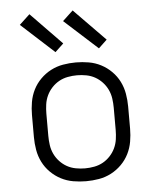

<svg xmlns="http://www.w3.org/2000/svg" viewBox="-54 -808 708 863"><g transform="rotate(-5 300.0 -377.0)"><path d="M300 8Q271 8 242 3Q213 -2 187 -15.5Q161 -29 140 -50Q119 -71 106 -97Q93 -123 88 -152Q83 -181 83 -210V-310Q83 -339 88 -368Q93 -397 106 -423Q119 -449 140 -470Q161 -491 187 -504.5Q213 -518 242 -523Q271 -528 300 -528Q329 -528 358 -523Q387 -518 413 -504.5Q439 -491 460 -470Q481 -449 494 -423Q507 -397 512 -368Q517 -339 517 -310V-210Q517 -181 512 -152Q507 -123 494 -97Q481 -71 460 -50Q439 -29 413 -15.5Q387 -2 358 3Q329 8 300 8ZM300 -50Q321 -50 342 -54Q363 -58 381 -68Q399 -78 413.5 -93.5Q428 -109 437 -128Q446 -147 449 -168Q452 -189 452 -210V-310Q452 -331 449 -352Q446 -373 437 -392Q428 -411 413.5 -426.5Q399 -442 381 -452Q363 -462 342 -466Q321 -470 300 -470Q279 -470 258 -466Q237 -462 219 -452Q201 -442 186.5 -426.5Q172 -411 163 -392Q154 -373 151 -352Q148 -331 148 -310V-210Q148 -189 151 -168Q154 -147 163 -128Q172 -109 186.5 -93.5Q201 -78 219 -68Q237 -58 258 -54Q279 -50 300 -50ZM409 -582 259 -718 306 -762 447 -618ZM213 -582 64 -718 111 -762 251 -618Z"/></g></svg>

Font: Iosevka Light Extended
Style: Regular
Weight: 300
Width: 7
Monospace: yes
Designer: Belleve Invis
Foundry: Belleve Invis
Version: Version 32.5.0; ttfautohint (v1.8.4)